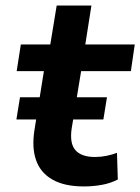

<svg xmlns="http://www.w3.org/2000/svg" viewBox="-20 -661 505 691"><path d="M282 10Q212 10 169 -14.5Q126 -39 110 -84Q94 -129 104 -193L138 -405H40L55 -501H161L184 -641H309L287 -501H465L451 -405H272L238 -199Q230 -145 251.5 -120.5Q273 -96 322 -96Q342 -96 362.5 -100Q383 -104 401 -111L404 -15Q377 -1 345.5 4.5Q314 10 282 10ZM39 -231 52 -311H365L352 -231Z"/></svg>

Font: Nunito Sans 7pt
Style: Bold Italic
Weight: 700
Italic angle: -9°
Version: Version 3.101;gftools[0.9.27]